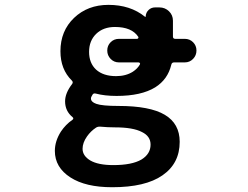

<svg xmlns="http://www.w3.org/2000/svg" viewBox="-20 -577 1040 805"><path d="M450.2 208Q338.9 208 275.4 167Q210 125 210 55.7Q210 14.6 235.4 -25.4Q255.9 -55.7 283.2 -74.2Q291 -80.1 284.2 -85.9Q252.9 -111.3 252.9 -152.3Q252.9 -186.5 282.2 -224.6Q288.1 -232.4 281.2 -239.3Q233.4 -286.1 233.4 -362.3Q233.4 -447.3 290.5 -502Q347.7 -556.6 434.6 -556.6Q526.4 -556.6 587.9 -506.8Q590.8 -503.9 590.8 -508.8Q591.8 -524.4 603 -535.2Q614.3 -545.9 629.9 -545.9H648.4Q671.9 -545.9 688.5 -529.8Q705.1 -513.7 705.1 -490.2V-423.8Q705.1 -414.1 714.8 -414.1H754.9Q775.4 -414.1 789.6 -399.9Q803.7 -385.7 803.7 -365.2Q803.7 -344.7 789.6 -330.1Q775.4 -315.4 754.9 -315.4H710Q700.2 -315.4 698.2 -305.7Q683.6 -244.1 630.9 -210.9Q572.3 -174.8 468.8 -174.8Q418.9 -174.8 381.8 -184.6Q371.1 -187.5 367.2 -178.7Q361.3 -169.9 361.3 -164.1Q361.3 -149.4 383.8 -141.6Q408.2 -132.8 476.6 -132.8Q608.4 -132.8 670.9 -95.7Q733.4 -58.6 733.4 17.6Q733.4 108.4 661.1 158.2Q589.8 208 450.2 208ZM401.4 -45.9Q390.6 -46.9 382.8 -42Q360.4 -27.3 344.7 -4.9Q326.2 21.5 326.2 46.9Q326.2 76.2 358.4 95.7Q391.6 115.2 455.1 115.2Q533.2 115.2 573.2 91.8Q611.3 68.4 611.3 29.3Q611.3 -5.9 575.2 -23.4Q538.1 -43 461.9 -43Q431.6 -43 401.4 -45.9ZM461.9 -463.9Q413.1 -463.9 383.3 -435.1Q353.5 -406.2 353.5 -359.4Q353.5 -312.5 382.8 -285.2Q413.1 -257.8 466.8 -257.8Q507.8 -257.8 537.1 -276.4Q556.6 -289.1 566.4 -306.6Q567.4 -308.6 567.4 -309.6Q567.4 -311.5 566.4 -312.5Q564.5 -315.4 560.5 -315.4H478.5Q458 -315.4 443.8 -330.1Q429.7 -344.7 429.7 -365.2Q429.7 -385.7 443.8 -399.9Q458 -414.1 478.5 -414.1H554.7Q557.6 -414.1 559.6 -417Q561.5 -419.9 559.6 -422.9Q532.2 -463.9 461.9 -463.9Z"/></svg>

Font: Rounded-X Mgen+ 1mn medium
Style: Regular
Weight: 500
Designer: [Source Han Sans]
Ryoko NISHIZUKA  (kana & ideographs); Paul D. Hunt (Latin, Greek & Cyrillic); Wenlong ZHANG  (bopomofo
Version: Version 1.059.20150602